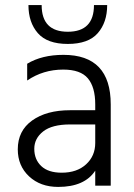

<svg xmlns="http://www.w3.org/2000/svg" viewBox="-20 -731 526 756"><path d="M223 -51Q283 -51 319 -84Q355 -117 355 -168V-241H256Q185 -241 150 -213.5Q115 -186 115 -145Q115 -103 142.5 -77Q170 -51 223 -51ZM355 -59Q313 5 209 5Q139 5 94.5 -36.5Q50 -78 50 -143Q50 -216 106.5 -256.5Q163 -297 256 -297H355V-320Q355 -388 326 -422.5Q297 -457 229 -457Q150 -457 87 -414V-480Q145 -515 230 -515Q416 -515 416 -320V0H355ZM402 -711Q402 -643 365 -600.5Q328 -558 247 -558Q166 -558 129 -600.5Q92 -643 92 -711H144Q144 -606 247 -606Q350 -606 350 -711Z"/></svg>

Font: Hind Madurai Light
Style: Regular
Weight: 300
Designer: Jyotish Sonowal
Foundry: Indian Type Foundry
Version: Version 1.001;PS 1.0;hotconv 1.0.86;makeotf.lib2.5.63406; tt